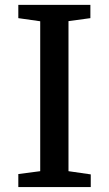

<svg xmlns="http://www.w3.org/2000/svg" viewBox="-20 -763 444 783"><path d="M144 -64.9V-676.3L54.7 -689V-743.2H348.6V-689L259.3 -676.8V-64.9L350.1 -51.8V0H54.7V-53.2Z"/></svg>

Font: Merriweather
Style: Regular
Weight: 400
Designer: Eben Sorkin
Foundry: Eben Sorkin
Version: Version 1.584; ttfautohint (v1.8.1)